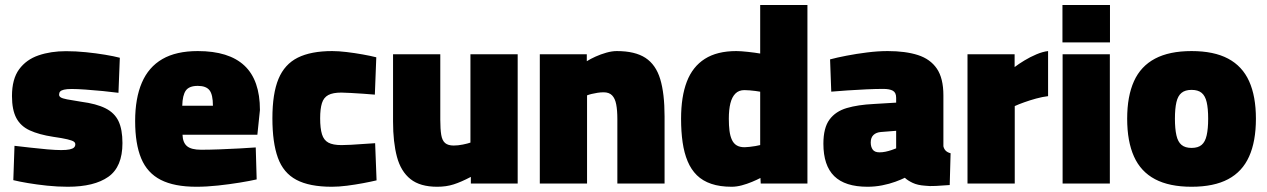

<svg xmlns="http://www.w3.org/2000/svg" viewBox="-20 -714 4931 747"><path d="M243.7 12.6Q203.5 12.6 162.9 8.3Q122.4 4 88.2 -1.8Q54 -7.6 31.8 -13.1L36.4 -146.7Q63.4 -143.7 97.4 -139.7Q131.5 -135.7 164.4 -132.9Q197.3 -130.1 218 -130.1Q239 -130.1 250.9 -132.7Q262.9 -135.3 268 -140.2Q273 -145.1 273 -152.5Q273 -159.1 266.8 -163.3Q260.6 -167.5 242.2 -172Q223.8 -176.5 186.6 -181.8Q131.5 -190.3 95.9 -206.7Q60.3 -223 43.4 -255Q26.6 -286.9 26.6 -340.3Q26.6 -406.6 54.5 -444.5Q82.4 -482.4 130 -498.6Q177.6 -514.9 236.7 -514.9Q274.8 -514.9 314.2 -510.9Q353.7 -506.9 388.6 -501.1Q423.6 -495.3 446.2 -489.3L440.9 -352.9Q414.9 -356.3 379.9 -359.8Q344.9 -363.3 312.4 -365.5Q279.9 -367.8 258.9 -367.8Q239.9 -367.8 229 -365.2Q218.2 -362.6 214.1 -358Q209.9 -353.4 209.9 -345.5Q209.9 -339.4 216.2 -335.2Q222.5 -331 241 -327.4Q259.4 -323.9 295.5 -318.2Q355.1 -310.4 390.5 -292.6Q425.8 -274.8 441.1 -242.6Q456.4 -210.4 456.4 -157.2Q456.4 -64.8 401.5 -26.1Q346.6 12.6 243.7 12.6Z M744.1 12.6Q658 12.6 605.5 -14.2Q553 -41 529.4 -97.6Q505.8 -154.1 505.8 -243Q505.8 -331.4 531.9 -392.3Q558 -453.1 611.7 -484.2Q665.4 -515.3 749.5 -515.3Q870.6 -515.3 930.9 -458.8Q991.3 -402.3 991.3 -286L981.3 -189.7H690.1Q691.1 -159.1 707.7 -145.3Q724.3 -131.4 762.3 -131.4Q794.5 -131.4 833.7 -132.9Q872.9 -134.4 910.7 -136.4Q948.5 -138.4 975 -140.4L978.6 -16Q952.4 -10 912.5 -3.5Q872.7 3 828.4 7.8Q784.1 12.6 744.1 12.6ZM689.1 -302.7H808.4Q808.4 -346 795 -363Q781.6 -379.9 749.5 -379.9Q715.9 -379.9 703 -361.8Q690.1 -343.7 689.1 -302.7Z M1271.1 12.6Q1183.8 12.6 1133.1 -14.4Q1082.4 -41.3 1061.1 -100.3Q1039.8 -159.3 1039.8 -253.9Q1039.8 -350.1 1063.5 -407.1Q1087.3 -464.2 1138.7 -489.8Q1190.1 -515.3 1272.4 -515.3Q1297.3 -515.3 1328.8 -511.5Q1360.3 -507.8 1391.1 -502.2Q1422 -496.7 1444 -491.1L1438.4 -345.8Q1418.6 -347.8 1393.6 -349.3Q1368.5 -350.8 1345.3 -352.3Q1322.1 -353.8 1308.1 -353.8Q1275 -353.8 1257.2 -344.2Q1239.3 -334.6 1232.5 -312.6Q1225.6 -290.6 1225.6 -253.9Q1225.6 -214.5 1232.7 -191.6Q1239.7 -168.7 1257.6 -159.1Q1275.5 -149.5 1308.5 -149.5Q1322.5 -149.5 1345.5 -150.7Q1368.5 -151.9 1394.1 -153.9Q1419.7 -155.9 1439.5 -156.9L1445.1 -12.3Q1423.8 -7.2 1393 -1.4Q1362.2 4.4 1330.2 8.5Q1298.1 12.6 1271.1 12.6Z M1680.9 12.6Q1614.5 12.6 1577.1 -17.2Q1539.6 -47 1524.4 -103.8Q1509.2 -160.7 1509.2 -241.3V-502.8H1693V-248.7Q1693 -211.5 1696.7 -189.3Q1700.4 -167.1 1711.8 -157.5Q1723.2 -147.8 1745.2 -147.8Q1761.8 -147.8 1780.7 -151.6Q1799.7 -155.4 1810.3 -159.2V-502.8H1994.1V0H1811.9V-25.8Q1774.1 -5.9 1745.2 3.3Q1716.4 12.6 1680.9 12.6Z M2080.2 0V-502.8H2263V-475.9Q2277.4 -484.9 2297.3 -493.9Q2317.2 -502.9 2339.1 -509.1Q2360.9 -515.3 2379.7 -515.3Q2450.8 -515.3 2491.3 -488.8Q2531.8 -462.2 2548.7 -406.2Q2565.6 -350.2 2565.6 -261V0H2381.9V-251Q2381.9 -285.1 2377.4 -308.1Q2373 -331.1 2361.4 -343Q2349.8 -354.9 2328.4 -354.9Q2317 -354.9 2304.7 -353Q2292.5 -351.1 2281.8 -348.5Q2271.2 -345.9 2264 -343V0Z M2826.5 12.6Q2780.9 12.6 2747.4 1.2Q2713.8 -10.1 2691.3 -32.2Q2668.8 -54.3 2655.3 -86.6Q2641.8 -118.9 2635.8 -160.3Q2629.8 -201.8 2629.8 -252Q2629.8 -337.9 2652.2 -396.3Q2674.6 -454.7 2722.3 -485Q2769.9 -515.3 2844.6 -515.3Q2861.8 -515.3 2889.9 -512.2Q2918 -509.1 2937.6 -505.7V-694.5H3121.4V0H2939.7L2938.6 -21.6Q2925.3 -14.6 2906 -6.5Q2886.7 1.6 2866.1 7.1Q2845.5 12.6 2826.5 12.6ZM2877.1 -141.2Q2884.7 -141.2 2896.3 -142.6Q2907.9 -144 2919.4 -145.8Q2931 -147.7 2937.6 -149.6V-357.2Q2930.1 -358.7 2919.1 -360.1Q2908.2 -361.5 2897.1 -362.4Q2886.1 -363.4 2876.1 -363.4Q2854.5 -363.4 2841.2 -350Q2827.9 -336.7 2821.7 -312.1Q2815.6 -287.5 2815.6 -252Q2815.6 -225.6 2818.2 -205Q2820.9 -184.4 2827.6 -170Q2834.3 -155.5 2846.2 -148.4Q2858.1 -141.2 2877.1 -141.2Z M3355.1 12.6Q3267.8 12.6 3225.6 -28.8Q3183.5 -70.2 3183.5 -154.8Q3183.5 -216.7 3207.3 -248.8Q3231 -280.9 3274.7 -293.7Q3318.4 -306.5 3379 -309.4L3466.6 -314.7V-333.5Q3466.6 -353.9 3453.8 -361Q3440.9 -368.1 3416.4 -368.1Q3388 -368.1 3350.7 -366.4Q3313.4 -364.6 3277 -362.2Q3240.6 -359.9 3214.1 -357.4L3209.5 -483Q3235.8 -490.1 3273.9 -497.4Q3312 -504.8 3353.9 -510Q3395.8 -515.3 3433.5 -515.3Q3503 -515.3 3551.3 -499.8Q3599.6 -484.2 3625 -446.9Q3650.4 -409.6 3650.4 -342.9V-144.9Q3652.9 -133.9 3659.8 -127.3Q3666.7 -120.7 3678.4 -117.8L3675 5.9Q3648.6 8.1 3621.8 9.4Q3594.9 10.8 3579.1 8.5Q3550.3 6.7 3530.7 -2.6Q3511.1 -11.9 3500.4 -22.4Q3486.5 -15.4 3463.4 -6.9Q3440.2 1.6 3412.2 7.1Q3384.2 12.6 3355.1 12.6ZM3401.8 -121.3Q3413.4 -121.3 3425.3 -123.8Q3437.2 -126.3 3448.4 -130.1Q3459.6 -133.8 3466.6 -136.8V-205.1L3407.1 -200.4Q3388.9 -198.9 3378.3 -188.8Q3367.7 -178.6 3367.7 -159.9Q3367.7 -142.7 3375.4 -132Q3383.1 -121.3 3401.8 -121.3Z M3744.2 0V-502.8H3927.5V-453.1Q3943.3 -465.2 3965.6 -478.7Q3987.9 -492.3 4012.6 -502.7Q4037.3 -513.1 4057.7 -515.3V-339.9Q4035.6 -337.3 4011.2 -330.6Q3986.8 -323.9 3965.1 -316.1Q3943.4 -308.4 3928 -301.3V0Z M4114.2 0V-502.8H4298V0ZM4113.6 -549.1V-694.5H4298.5V-549.1Z M4615.9 12.6Q4529.4 12.6 4473.9 -16.8Q4418.3 -46.1 4391.9 -105.1Q4365.4 -164 4365.4 -252.1Q4365.4 -339.6 4391.9 -398.1Q4418.3 -456.5 4473.9 -485.9Q4529.4 -515.3 4615.9 -515.3Q4702.9 -515.3 4758.1 -485.9Q4813.4 -456.5 4839.8 -398.1Q4866.3 -339.6 4866.3 -252.1Q4866.3 -164 4839.8 -105.1Q4813.4 -46.1 4758.1 -16.8Q4702.9 12.6 4615.9 12.6ZM4615.9 -138.5Q4641.2 -138.5 4655.1 -150.3Q4669 -162 4674.7 -187.5Q4680.5 -213 4680.5 -252.1Q4680.5 -292.3 4674.7 -316.7Q4669 -341.2 4655.1 -352.7Q4641.2 -364.3 4615.9 -364.3Q4591 -364.3 4576.9 -352.7Q4562.7 -341.2 4557 -316.5Q4551.2 -291.7 4551.2 -252.1Q4551.2 -213 4557 -187.5Q4562.7 -162 4576.9 -150.3Q4591 -138.5 4615.9 -138.5Z"/></svg>

Font: Titillium Web SemiBold
Style: Regular
Weight: 600
Designer: Mohamed Gaber, Accademia di Belle Arti di Urbino
Foundry: Kief Type Foundry, Accademia di Belle Arti di Urbino
Version: Version 3.000; ttfautohint (v1.8.4)